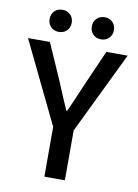

<svg xmlns="http://www.w3.org/2000/svg" viewBox="-94 -881 677 941"><g transform="rotate(10 245.0 -410.5)"><path d="M0 0ZM194 -248 -3 -655H106L183 -480Q224 -381 244 -337H248L272 -391Q303 -463 310 -480L387 -655H493L296 -248V0H194ZM85 -766Q85 -790 100.5 -805.5Q116 -821 140 -821Q164 -821 179.5 -805.5Q195 -790 195 -766Q195 -742 179.5 -726.5Q164 -711 140 -711Q116 -711 100.5 -726.5Q85 -742 85 -766ZM295 -766Q295 -790 310.5 -805.5Q326 -821 350 -821Q374 -821 389.5 -805.5Q405 -790 405 -766Q405 -742 389.5 -726.5Q374 -711 350 -711Q326 -711 310.5 -726.5Q295 -742 295 -766Z"/></g></svg>

Font: Assistant SemiBold
Style: Regular
Weight: 600
Designer: Hebrew By Ben Nathan, Latin by Paul Hunt
Version: Version 2.001; ttfautohint (v1.6)